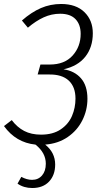

<svg xmlns="http://www.w3.org/2000/svg" viewBox="-25 -716 517 964"><path d="M414 -220Q414 -163 388.5 -112Q363 -61 315 -28Q267 5 202 10Q252 50 252 110Q252 163 221.5 195.5Q191 228 137 228Q94 228 63 206L82 172Q110 187 136 187Q167 187 186 165Q205 143 205 106Q205 51 153 10Q55 0 -5 -83L34 -113Q61 -77 96.5 -58.5Q132 -40 181 -40Q241 -40 280 -66.5Q319 -93 336.5 -134Q354 -175 354 -221Q354 -280 320 -311.5Q286 -343 221 -342H164L178 -392H225Q299 -392 339.5 -437Q380 -482 380 -546Q380 -593 354 -620Q328 -647 277 -647Q234 -647 194.5 -629Q155 -611 115 -577L85 -613Q133 -655 180.5 -675.5Q228 -696 282 -696Q357 -696 399 -655Q441 -614 441 -549Q441 -479 403.5 -431.5Q366 -384 294 -368Q349 -360 381.5 -323Q414 -286 414 -220Z"/></svg>

Font: Fira Sans Condensed Light
Style: Italic
Weight: 300
Width: 3
Italic angle: -8°
Designer: Carrois Corporate & Edenspiekermann AG
Foundry: Carrois Corporate GbR & Edenspiekermann AG
Version: Version 4.203